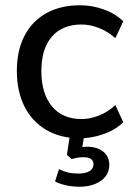

<svg xmlns="http://www.w3.org/2000/svg" viewBox="-20 -516 505 729"><path d="M284 9Q210 9 156 -22.5Q102 -54 73 -111.5Q44 -169 44 -247Q44 -324 73 -380Q102 -436 156 -466Q210 -496 284 -496Q330 -496 374.5 -480Q419 -464 448 -435L418 -371Q389 -397 355 -410Q321 -423 290 -423Q217 -423 177 -377Q137 -331 137 -246Q137 -161 177 -112.5Q217 -64 290 -64Q321 -64 355 -77Q389 -90 418 -117L448 -52Q419 -23 373.5 -7Q328 9 284 9ZM282 193Q255 193 230.5 187.5Q206 182 189 173L204 126Q222 135 238.5 139Q255 143 277 143Q304 143 319.5 134Q335 125 335 107Q335 95 326 88Q317 81 297 81Q286 81 276 82.5Q266 84 252 88L234 72L248 -20H303L290 56L264 48Q276 45 288 43Q300 41 310 41Q335 41 354 49Q373 57 384 72.5Q395 88 395 110Q395 135 381 153.5Q367 172 341 182.5Q315 193 282 193Z"/></svg>

Font: Nunito Sans 12pt ExtraLight Medium
Style: Regular
Weight: 500
Version: Version 3.101;gftools[0.9.27]